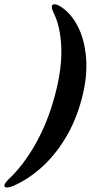

<svg xmlns="http://www.w3.org/2000/svg" viewBox="-103 -745 439 882"><path d="M272 -289Q245 -188.5 197 -109.5Q149 -30.5 87 24.8Q25 80 -43 109.5Q-74 121 -81 113Q-89 103.5 -64 79Q3.5 16 59.5 -82.5Q115.5 -181 148.5 -304Q182.5 -429 178.5 -527.5Q174.5 -626 142.5 -687.5Q130.5 -714 137.5 -721.5Q146 -730.5 168.5 -719Q219.5 -689.5 252.5 -627.5Q285.5 -565.5 292.5 -478.8Q299.5 -392 272 -289Z"/></svg>

Font: Fraunces 144pt S050
Style: Bold Italic
Weight: 700
Italic angle: -16°
Version: Version 1.000; ttfautohint (v1.8.3)